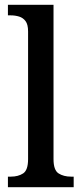

<svg xmlns="http://www.w3.org/2000/svg" viewBox="-20 -780 340 800"><path d="M13 0V-44H25Q56 -44 76.5 -57.5Q97 -71 97 -117V-649Q97 -678 86.5 -692Q76 -706 59.5 -711Q43 -716 25 -716H13V-760H203V-117Q203 -71 224 -57.5Q245 -44 276 -44H287V0Z"/></svg>

Font: Noto Serif Khmer SemiCondensed Medium
Style: Regular
Weight: 500
Width: 4
Designer: Danh Hong and the Monotype Design Team
Foundry: Monotype Imaging Inc.
Version: Version 2.004; ttfautohint (v1.8.4.7-5d5b)